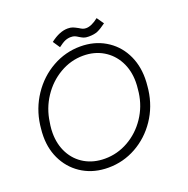

<svg xmlns="http://www.w3.org/2000/svg" viewBox="-145 -960 1088 1114"><g transform="rotate(-20 399.0 -403.0)"><path d="M44 -281Q44 -307 47 -332L49 -351Q62 -449 115.5 -529Q169 -609 250 -654.5Q331 -700 423 -700Q508 -700 574.5 -661Q641 -622 677.5 -553.5Q714 -485 714 -399Q714 -374 711 -347L709 -328Q696 -229 643 -150.5Q590 -72 510 -27.5Q430 17 338 17Q252 17 185.5 -21.5Q119 -60 81.5 -128Q44 -196 44 -281ZM651 -332 653 -351Q656 -375 656 -397Q656 -469 626 -525Q596 -581 542.5 -612.5Q489 -644 420 -644Q344 -644 276 -604.5Q208 -565 163 -497Q118 -429 107 -347L104 -328Q101 -306 101 -283Q101 -212 130.5 -156.5Q160 -101 213.5 -70Q267 -39 337 -39Q414 -39 482 -77.5Q550 -116 595 -183Q640 -250 651 -332ZM390 -823Q409 -823 421.5 -818Q434 -813 452 -803Q464 -795 473 -791.5Q482 -788 493 -788Q526 -788 569 -822L599 -779Q568 -756 546.5 -746.5Q525 -737 490 -737Q471 -737 460 -741.5Q449 -746 436 -754Q424 -762 414.5 -766Q405 -770 390 -770Q372 -770 355 -763Q338 -756 312 -736L283 -779Q340 -823 390 -823Z"/></g></svg>

Font: Bellota
Style: Italic
Weight: 400
Italic angle: -7.5°
Designer: Kemie Guaida
Foundry: Kemie Guaida
Version: Version 4.001